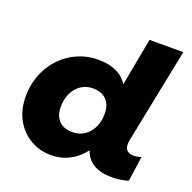

<svg xmlns="http://www.w3.org/2000/svg" viewBox="-131 -874 1017 1015"><g transform="rotate(20 377.0 -366.5)"><path d="M621 -185Q621 -138 671 -138Q695 -138 713 -146L693 -5Q648 9 601 9Q538 9 498 -15Q458 -39 443 -85Q409 -40 362 -15.5Q315 9 257 9Q197 9 144.5 -20.5Q92 -50 60 -106Q28 -162 28 -238Q28 -326 67.5 -397.5Q107 -469 175 -510Q243 -551 323 -551Q443 -551 491 -474L541 -742H731L623 -205Q621 -191 621 -185ZM452 -295Q452 -343 425 -371Q398 -399 350 -399Q293 -399 257 -357Q221 -315 221 -247Q221 -199 248 -171.5Q275 -144 323 -144Q380 -144 416 -186Q452 -228 452 -295Z"/></g></svg>

Font: Montserrat Alternates ExtraBold
Style: Italic
Weight: 800
Italic angle: -11.3°
Designer: Julieta Ulanovsky
Foundry: Julieta Ulanovsky
Version: Version 7.200